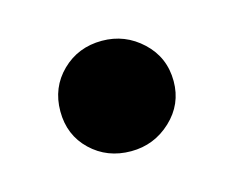

<svg xmlns="http://www.w3.org/2000/svg" viewBox="-40 -421 313 257"><g transform="rotate(-15 116.0 -292.5)"><path d="M38 -292Q38 -325 60.5 -347Q83 -369 116 -369Q148 -369 171.5 -347Q195 -325 195 -292Q195 -260 171.5 -238Q148 -216 116 -216Q83 -216 60.5 -237.5Q38 -259 38 -292Z"/></g></svg>

Font: K2D
Style: Bold
Weight: 700
Designer: Katatrad Aksorn Co.,Ltd.
Foundry: Cadson Demak Co.,Ltd.
Version: Version 1.000; ttfautohint (v1.6)